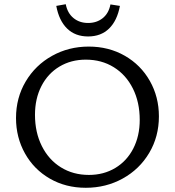

<svg xmlns="http://www.w3.org/2000/svg" viewBox="-20 -885 829 911"><path d="M56 -325Q56 -421 102 -498.5Q148 -576 227 -620Q306 -664 401 -664Q496 -664 572 -620.5Q648 -577 691 -501Q734 -425 734 -333Q734 -237 688 -159.5Q642 -82 562.5 -38Q483 6 387 6Q292 6 216.5 -37.5Q141 -81 98.5 -157Q56 -233 56 -325ZM643 -316Q643 -400 610.5 -465Q578 -530 520 -566Q462 -602 387 -602Q317 -602 262 -569Q207 -536 176.5 -476.5Q146 -417 146 -340Q146 -257 178.5 -192Q211 -127 269 -91Q327 -55 402 -55Q472 -55 527 -88Q582 -121 612.5 -180.5Q643 -240 643 -316ZM247 -857 292 -865Q300 -823 328.5 -799.5Q357 -776 398 -776Q439 -776 467.5 -799Q496 -822 504 -864L549 -857Q536 -787 497.5 -749.5Q459 -712 398 -712Q337 -712 298.5 -749.5Q260 -787 247 -857Z"/></svg>

Font: Ysabeau Medium
Style: Regular
Weight: 500
Designer: Christian Thalmann (Catharsis Fonts)
Version: Version 0.003